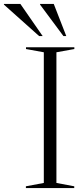

<svg xmlns="http://www.w3.org/2000/svg" viewBox="-100 -955 428 975"><path d="M277 -9V0H31.5V-9L122.5 -26V-689.5L32 -706V-715H277.5V-706L186.5 -689.5V-26ZM116.5 -772H98.5L-80 -931.5V-935H3.5ZM236.5 -772H222L103.5 -931.5V-935H173Z"/></svg>

Font: Newsreader 72pt Light
Style: Regular
Weight: 300
Designer: Hugues Gentile
Foundry: Production Type
Version: Version 1.003; ttfautohint (v1.8.3)